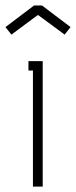

<svg xmlns="http://www.w3.org/2000/svg" viewBox="-51 -690 281 710"><path d="M90.8 -633.8H87.9L-8.8 -562L-30.8 -589.8L75.2 -669.9H104L210 -589.8L188 -562ZM70.8 -429.2H54.2V-463.9H106.9V0H70.8Z"/></svg>

Font: RawengulkPcs
Style: Regular
Weight: 400
Version: Version 0.92